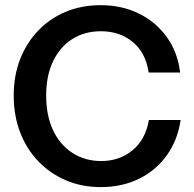

<svg xmlns="http://www.w3.org/2000/svg" viewBox="-20 -727 764 756"><path d="M130.3 -606.4C99.7 -574.5 75.9 -536.9 59.2 -493.7C42.4 -450.4 34 -402.7 34 -350.4C34 -298.1 42.4 -250.1 59.2 -206.2C75.9 -162.3 99.8 -124.2 130.8 -92C161.8 -59.7 198.1 -34.7 239.7 -16.9C281.3 0.8 327 9.7 376.7 9.7C432.2 9.7 482.2 -1.1 526.7 -22.7C571.2 -44.4 607.8 -75.1 636.6 -115.2C665.3 -155.2 683.5 -201.7 691.2 -254.6H566.4C557.3 -203 535.7 -163.1 501.5 -135C467.3 -107 426.3 -92.9 378.6 -92.9C336 -92.9 298.3 -103.6 265.3 -124.9C232.4 -146.2 206.9 -176 188.9 -214.4C170.8 -252.8 161.8 -298.5 161.8 -351.4C161.8 -403 170.8 -447.7 188.9 -485.4C206.9 -523.2 232.1 -552.4 264.4 -573C296.6 -593.7 334.4 -604 377.6 -604C426.7 -604 468.3 -590 502.5 -561.9C536.7 -533.8 557.7 -493.7 565.4 -441.4H689.3C682.9 -495 665.3 -541.6 636.6 -581.3C607.8 -621 571.2 -651.8 526.7 -673.7C482.2 -695.6 432.2 -706.6 376.7 -706.6C326.3 -706.6 280.3 -697.9 238.7 -680.5C197.1 -663.1 161 -638.4 130.3 -606.4Z"/></svg>

Font: Diatome Semibold
Style: Regular
Weight: 600
Designer: 15.100.17
Foundry: 15.100.17
Version: Version 1.005;Fontself Maker 3.5.8